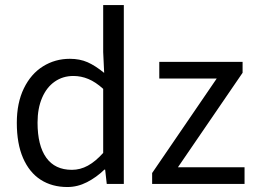

<svg xmlns="http://www.w3.org/2000/svg" viewBox="-20 -732 1019 764"><path d="M394.5 -441.9 390.6 -524.9V-711.9H472.7V0H404.8L398.4 -57.1H395.5Q363.8 -26.4 326.2 -7.1Q288.6 12.2 248 12.2Q187 12.2 141.8 -16.8Q96.7 -45.9 71.8 -103Q46.9 -160.2 46.9 -243.2Q46.9 -322.8 75 -380.4Q103 -438 151.1 -468Q199.2 -498 257.8 -498Q297.4 -498 328.4 -484.4Q359.4 -470.7 394.5 -441.9ZM390.6 -123.5V-378.4Q360.4 -405.8 331.5 -417.7Q302.7 -429.7 272 -429.7Q230 -429.7 197.8 -407.2Q165.5 -384.8 147.5 -342.8Q129.4 -300.8 129.4 -244.1Q129.4 -152.8 164.1 -104.5Q198.7 -56.2 266.1 -56.2Q299.3 -56.2 329.6 -72.8Q359.9 -89.4 390.6 -123.5ZM842.3 -419.4H613.8V-485.8H945.3V-442.4L688 -66.4H953.1V0H585.4V-43.5Z"/></svg>

Font: Varta
Style: Regular
Weight: 400
Designer: Joana Correia, Viktoriya Grabowska, Eben Sorkin
Foundry: Sorkin Type
Version: Version 1.003; ttfautohint (v1.3) -l 8 -r 24 -G 200 -x 12 -H